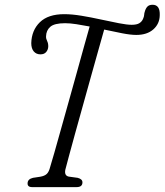

<svg xmlns="http://www.w3.org/2000/svg" viewBox="-20 -766 674 786"><path d="M247.5 -71.5Q242.5 -47 261.5 -43L298 -38Q317.5 -33 317.5 -19.5Q317.5 0 293.5 0H111.5Q91.5 0 93 -17Q94 -33 115 -38L144.5 -42.5Q162.5 -45.5 171.5 -54Q180.5 -62.5 185.5 -83Q191 -100.5 202.5 -140.8Q214 -181 229 -235Q244 -289 261 -349.2Q278 -409.5 294.2 -468.2Q310.5 -527 324.2 -576.5Q338 -626 347 -657.5Q318.5 -663 292.5 -667Q266.5 -671 246.5 -671Q202.5 -671 185.8 -656.2Q169 -641.5 168.5 -617Q168 -608 173 -598Q178 -588 177.5 -575Q177 -562.5 169 -553Q161 -543.5 145.5 -543.5Q128.5 -543.5 118.2 -555.5Q108 -567.5 108 -589.5Q109.5 -642 143.2 -675Q177 -708 243 -708Q274.5 -708 313.8 -701.5Q353 -695 393 -686.2Q433 -677.5 466.5 -671Q500 -664.5 519 -664.5Q539.5 -664.5 550 -670.8Q560.5 -677 565.5 -688.5Q570 -698.5 570.2 -705.5Q570.5 -712.5 572.5 -717.5Q576 -731 583.2 -738.8Q590.5 -746.5 604.5 -746.5Q635.5 -746.5 634 -704Q633.5 -668.5 607.8 -645.8Q582 -623 538 -623Q515 -623 480 -629.8Q445 -636.5 406.5 -645Q397 -611.5 382.8 -561Q368.5 -510.5 352 -451.2Q335.5 -392 318.8 -332Q302 -272 287.2 -218.5Q272.5 -165 262 -126.2Q251.5 -87.5 247.5 -71.5Z"/></svg>

Font: Fraunces 144pt SuperSoft Light
Style: Italic
Weight: 300
Italic angle: -16°
Version: Version 1.000;[b76b70a41]